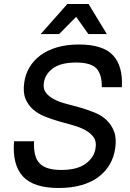

<svg xmlns="http://www.w3.org/2000/svg" viewBox="-20 -930 650 958"><path d="M272 8Q148 8 94.5 -49.5Q41 -107 50 -225H150Q146 -148 177.5 -115Q209 -82 285 -82Q366 -82 408.5 -114Q451 -146 457 -192Q462 -225 447 -245.5Q432 -266 406 -280.5Q380 -295 345.5 -304.5Q311 -314 274.5 -324.5Q238 -335 204 -348.5Q170 -362 145 -384Q120 -406 107 -438Q94 -470 101 -518Q106 -558 126.5 -593Q147 -628 181 -653.5Q215 -679 263.5 -693.5Q312 -708 373 -708Q494 -708 544 -654Q594 -600 588 -495H488Q489 -559 461 -588.5Q433 -618 360 -618Q283 -618 244 -589Q205 -560 199 -518Q194 -487 209 -467.5Q224 -448 250 -434.5Q276 -421 311 -412Q346 -403 382.5 -392.5Q419 -382 453 -368Q487 -354 511.5 -331Q536 -308 549 -274.5Q562 -241 555 -191Q549 -147 528 -110.5Q507 -74 472 -47.5Q437 -21 387 -6.5Q337 8 272 8ZM360 -846 275 -760H183L316 -910H422L513 -760H421Z"/></svg>

Font: Retni Sans Medium
Style: Italic
Weight: 500
Italic angle: -8°
Designer: Vitaly Kuzmin
Foundry: ParaType Ltd.
Version: Version 1.00;June 10, 2019;FontCreator 11.5.0.2425 64-bit; t